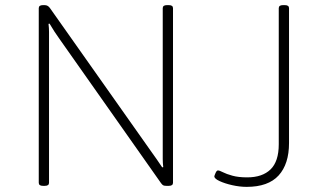

<svg xmlns="http://www.w3.org/2000/svg" viewBox="-20 -722 1266 748"><path d="M147 2Q131 2 131 -10V-690Q131 -702 147 -702H154Q167 -702 175 -690L571 -129Q580 -116 590.5 -101.5Q601 -87 612 -70L616 -71Q614 -88 614 -102.5Q614 -117 614 -138V-690Q614 -702 630 -702H638Q654 -702 654 -690V-10Q654 2 638 2H628Q620 2 616 0Q612 -2 607 -9L212 -570Q193 -596 173 -630L169 -629Q171 -612 171 -597.5Q171 -583 171 -561V-10Q171 2 155 2ZM941 6Q914 6 885 -0.5Q856 -7 835.5 -16.5Q815 -26 815 -35Q815 -37 819.5 -47.5Q824 -58 829 -58Q835 -58 848.5 -51Q862 -44 885.5 -37.5Q909 -31 943 -31Q1002 -31 1034 -62Q1066 -93 1066 -160V-690Q1066 -702 1082 -702H1090Q1106 -702 1106 -690V-165Q1106 -83 1065.5 -38.5Q1025 6 941 6Z"/></svg>

Font: Asap Semi Expanded Thin
Style: Regular
Weight: 100
Width: 6
Designer: Pablo Cosgaya
Foundry: Omnibus-Type
Version: Version 3.001; ttfautohint (v1.8.4.7-5d5b)